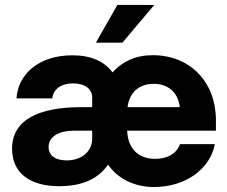

<svg xmlns="http://www.w3.org/2000/svg" viewBox="-20 -753 927 785"><path d="M223.1 8.3C297.4 8.3 375 -11.2 421.9 -80.1C459.5 -24.4 527.8 11.7 609.4 11.7C736.8 11.7 838.9 -60.5 858.4 -163.6H715.8C703.6 -127 666.5 -103.5 614.3 -103.5C543.5 -103.5 502.4 -147.9 500 -218.8H862.8V-261.2C862.8 -417.5 757.8 -527.3 604.5 -527.3C533.7 -527.3 480.5 -501.5 439.9 -457C407.7 -501.5 352.1 -526.9 276.4 -526.9C135.3 -526.9 53.2 -446.8 47.4 -350.6H193.8C197.3 -387.7 229 -412.1 279.3 -412.1C327.1 -412.1 356.9 -388.7 356.9 -355V-314.9H312.5C143.1 -314.9 29.3 -266.1 29.3 -144.5C29.3 -46.4 101.1 8.3 223.1 8.3ZM372.1 -578.6H480.5L610.8 -732.9H460ZM178.7 -151.9C178.7 -193.4 218.8 -218.8 283.7 -218.8H356.9V-187C356.9 -133.8 314.5 -97.2 252.4 -97.2C208 -97.2 178.7 -116.2 178.7 -151.9ZM501.5 -314.9C508.8 -374.5 547.9 -410.2 608.4 -410.2C668.5 -410.2 708 -374.5 715.3 -314.9Z"/></svg>

Font: Raveo Display
Style: Bold
Weight: 700
Designer: Jakub Foglar, Rasmus Andersson (Inter)
Foundry: Jakubfoglar.com
Version: Version 1.100;Glyphs 3.2.3 (3260)